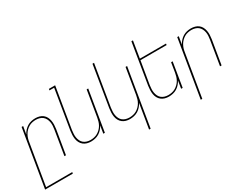

<svg xmlns="http://www.w3.org/2000/svg" viewBox="-116 -1329 2712 2137"><g transform="rotate(-30 1240.0 -260.0)"><path d="M-20 215 102 -520H122L105 -421Q117 -445 136.5 -466.5Q156 -488 179 -502Q202 -516 228.5 -522Q255 -528 281 -528Q308 -528 333 -521Q358 -514 377.5 -498.5Q397 -483 408.5 -460.5Q420 -438 424.5 -412.5Q429 -387 428 -360.5Q427 -334 423 -307L372 0H352L403 -310Q407 -334 408.5 -358Q410 -382 406 -405Q402 -428 391.5 -448.5Q381 -469 364 -483Q347 -497 324 -503.5Q301 -510 277 -510Q255 -510 231.5 -505Q208 -500 187.5 -488Q167 -476 149.5 -458.5Q132 -441 120 -420Q108 -399 101 -376.5Q94 -354 91 -331L3 197H339L336 215Z M692 8Q665 8 640.5 1Q616 -6 596.5 -21.5Q577 -37 565 -59.5Q553 -82 549 -107.5Q545 -133 546 -159.5Q547 -186 551 -213L634 -717H574L577 -735H657L570 -210Q567 -186 565.5 -162Q564 -138 568 -115Q572 -92 582 -71.5Q592 -51 609.5 -37Q627 -23 649.5 -16.5Q672 -10 696 -10Q718 -10 741.5 -15Q765 -20 786 -32Q807 -44 824.5 -61.5Q842 -79 854 -100Q866 -121 872.5 -143.5Q879 -166 883 -189L938 -520H958L872 0H852L868 -99Q856 -75 837 -53.5Q818 -32 794.5 -18Q771 -4 744.5 2Q718 8 692 8Z M1316 215 1368 -99Q1356 -75 1337 -53.5Q1318 -32 1294.5 -18Q1271 -4 1244.5 2Q1218 8 1192 8Q1165 8 1140.5 1Q1116 -6 1096.5 -21.5Q1077 -37 1065 -59.5Q1053 -82 1049 -107.5Q1045 -133 1046 -159.5Q1047 -186 1051 -213L1137 -735H1157L1070 -210Q1067 -186 1065.5 -162Q1064 -138 1068 -115Q1072 -92 1082 -71.5Q1092 -51 1109.5 -37Q1127 -23 1149.5 -16.5Q1172 -10 1196 -10Q1218 -10 1241.5 -15Q1265 -20 1286 -32Q1307 -44 1324.5 -61.5Q1342 -79 1354 -100Q1366 -121 1372.5 -143.5Q1379 -166 1383 -189L1438 -520H1458L1336 215Z M1692 8Q1665 8 1640.5 1Q1616 -6 1596.5 -21.5Q1577 -37 1565 -59.5Q1553 -82 1549 -107.5Q1545 -133 1546 -159.5Q1547 -186 1551 -213L1637 -735H1657L1622 -520H1958L1955 -502H1619L1570 -210Q1567 -186 1565.5 -162Q1564 -138 1568 -115Q1572 -92 1582 -71.5Q1592 -51 1609.5 -37Q1627 -23 1649.5 -16.5Q1672 -10 1696 -10Q1718 -10 1741.5 -15Q1765 -20 1786 -32Q1807 -44 1824.5 -61.5Q1842 -79 1854 -100Q1866 -121 1872.5 -143.5Q1879 -166 1883 -189L1903 -312H1923L1872 0H1852L1868 -99Q1856 -75 1837 -53.5Q1818 -32 1794.5 -18Q1771 -4 1744.5 2Q1718 8 1692 8Z M1980 215 2102 -520H2122L2105 -421Q2117 -445 2136.5 -466.5Q2156 -488 2179 -502Q2202 -516 2228.5 -522Q2255 -528 2281 -528Q2308 -528 2333 -521Q2358 -514 2377.5 -498.5Q2397 -483 2408.5 -460.5Q2420 -438 2424.5 -412.5Q2429 -387 2428 -360.5Q2427 -334 2423 -307L2372 0H2352L2403 -310Q2407 -334 2408.5 -358Q2410 -382 2406 -405Q2402 -428 2391.5 -448.5Q2381 -469 2364 -483Q2347 -497 2324 -503.5Q2301 -510 2277 -510Q2255 -510 2231.5 -505Q2208 -500 2187.5 -488Q2167 -476 2149.5 -458.5Q2132 -441 2120 -420Q2108 -399 2101 -376.5Q2094 -354 2091 -331L2000 215Z"/></g></svg>

Font: Iosevka Thin
Style: Italic
Weight: 100
Italic angle: -9°
Monospace: yes
Designer: Belleve Invis
Foundry: Belleve Invis
Version: Version 32.5.0; ttfautohint (v1.8.4)